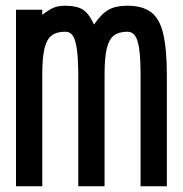

<svg xmlns="http://www.w3.org/2000/svg" viewBox="-20 -652 640 672"><path d="M36 0V-618H128V-600Q151 -618 167.5 -625Q184 -632 208 -632Q249 -632 270.5 -618Q292 -604 309 -566Q335 -604 360 -618Q385 -632 426 -632Q478 -632 508.5 -609.5Q539 -587 551.5 -533Q564 -479 564 -387V0H472V-387Q472 -445 467.5 -478.5Q463 -512 453 -526.5Q443 -541 426 -541Q396 -541 378.5 -527.5Q361 -514 353.5 -481.5Q346 -449 346 -393V0H254V-381Q254 -441 249.5 -476Q245 -511 235.5 -526Q226 -541 208 -541Q178 -541 160.5 -527.5Q143 -514 135.5 -481.5Q128 -449 128 -393V0Z"/></svg>

Font: Victor Mono Thin SemiBold
Style: Regular
Weight: 600
Monospace: yes
Version: Version 1.561;gftools[0.9.30]